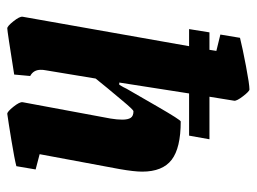

<svg xmlns="http://www.w3.org/2000/svg" viewBox="-109 -588 706 528"><g transform="rotate(90 244.0 -324.0)"><path d="M404 -80 446 -69 437 -16Q418 -11 366.5 -2.5Q315 6 293 9Q287 9 273.5 -8Q260 -25 261 -33L306 -275Q309 -293 309 -307Q309 -323 304 -330.5Q299 -338 286 -338Q282 -338 257.5 -308.5Q233 -279 222 -266L196 -234L173 -95Q172 -90 172 -83Q172 -63 189 -54L185 -10Q65 9 58 9Q52 9 38.5 -8Q25 -25 26 -33L107 -491H60L69 -547H117L120 -566L75 -577L84 -631Q112 -638 162 -647.5Q212 -657 226 -657Q231 -657 244.5 -639.5Q258 -622 257 -615L246 -547H363L353 -491H237L207 -299H213Q217 -305 219.5 -310Q222 -315 224 -319Q236 -340 273 -404Q310 -468 314 -468Q387 -468 419.5 -443Q452 -418 452 -362Q452 -340 445 -300Z"/></g></svg>

Font: Grenze
Style: Bold Italic
Weight: 700
Italic angle: -10°
Designer: Renata Polastri
Foundry: Omnibus-Type
Version: Version 1.002; ttfautohint (v1.8)